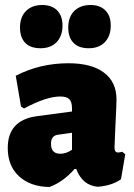

<svg xmlns="http://www.w3.org/2000/svg" viewBox="-20 -737 534 768"><path d="M149 -717Q187 -717 208.5 -695.5Q230 -674 230 -635Q230 -593 206.5 -568.5Q183 -544 142 -544Q102 -544 81 -565.5Q60 -587 60 -627Q60 -669 84 -693Q108 -717 149 -717ZM342 -717Q380 -717 401.5 -695.5Q423 -674 423 -635Q423 -593 399.5 -568.5Q376 -544 335 -544Q295 -544 274 -565.5Q253 -587 253 -627Q253 -669 277 -693Q301 -717 342 -717ZM254 -484Q346 -484 396 -446.5Q446 -409 446 -339Q446 -322 442 -241Q438 -160 438 -148Q438 -127 452 -127Q458 -127 469 -130L481 -120L464 -20Q427 6 371 10Q310 5 285 -61H278Q234 -10 178 11Q102 10 56.5 -31.5Q11 -73 11 -145Q11 -256 126 -272L268 -291V-303Q268 -329 257.5 -340Q247 -351 221 -351Q165 -351 76 -303L64 -311L43 -434Q140 -484 254 -484ZM268 -206 211 -198Q184 -194 184 -162Q184 -122 221 -122Q245 -122 268 -138Z"/></svg>

Font: Alegreya Sans SC Black
Style: Regular
Weight: 900
Designer: Juan Pablo del Peral
Foundry: Huerta Tipografica
Version: Version 2.007